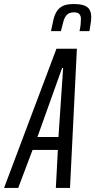

<svg xmlns="http://www.w3.org/2000/svg" viewBox="-61 -929 471 949"><path d="M-41 0 218 -688H319L285 0H215L225 -188H100L29 0ZM124 -252H228L251 -593H246ZM191 -775Q197 -804 202.5 -829Q208 -854 219 -872Q230 -890 249.5 -899.5Q269 -909 303 -909Q338 -909 356.5 -901.5Q375 -894 382.5 -879.5Q390 -865 390 -845Q390 -830 387 -812.5Q384 -795 381 -775H332Q336 -793 337.5 -808Q339 -823 339 -836Q339 -850 331.5 -859Q324 -868 304 -868Q283 -868 271 -857Q259 -846 253 -825Q247 -804 240 -775Z"/></svg>

Font: Saira UltraCondensed Medium
Style: Italic
Weight: 500
Width: 1
Italic angle: -12°
Designer: Hector Gatti with collaboration of the Omnibus-Type team
Foundry: Omnibus-Type
Version: Version 1.101